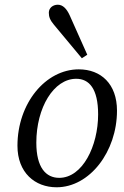

<svg xmlns="http://www.w3.org/2000/svg" viewBox="-20 -781 527 814"><path d="M220 13C360 13 476 -138 476 -312C476 -425 408 -487 314 -487C173 -487 54 -343 54 -163C54 -49 128 13 220 13ZM231 -27C175 -27 134 -70 134 -176C134 -325 208 -447 303 -447C358 -447 396 -405 396 -296C396 -162 330 -27 231 -27ZM350 -549C325 -605 300 -661 275 -717C263 -743 247 -761 225 -761C205 -761 187 -748 187 -727C187 -710 192 -696 208 -677C248 -629 287 -582 327 -534L350 -549Z"/></svg>

Font: Source Serif Variable
Style: Italic
Weight: 389
Italic angle: -12°
Designer: Frank Grießhammer
Foundry: Adobe Systems Incorporated
Version: Version 3.001;hotconv 1.0.111;makeotfexe 2.5.65597